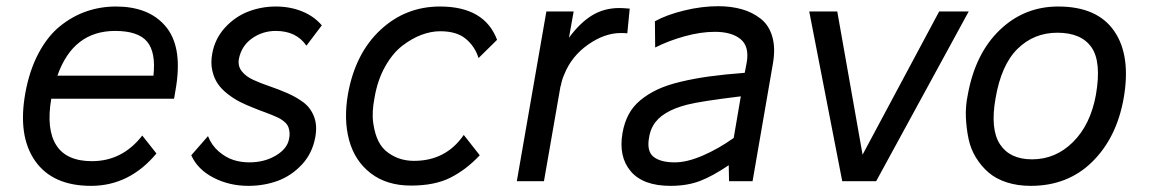

<svg xmlns="http://www.w3.org/2000/svg" viewBox="-20 -587 3722 622"><path d="M550.8 -308.1 543.9 -267.1H146Q129.4 -168 162.4 -116.5Q195.3 -64.9 277.8 -64.9Q376.5 -64.9 440.9 -147.9L486.8 -89.8Q399.4 15.1 274.9 15.1Q150.4 15.1 93.8 -65.7Q37.1 -146.5 62 -285.2Q75.2 -358.4 104.5 -413.8Q133.8 -469.2 173.8 -501.7Q213.9 -534.2 259.5 -550Q305.2 -565.9 356 -565.9Q406.7 -565.9 446.8 -550.8Q486.8 -535.6 514.6 -503.9Q542.5 -472.2 551.8 -423.6Q561 -375 550.8 -308.1ZM353 -486.8Q216.8 -486.8 166 -341.8H477.1Q485.4 -418 456.3 -452.4Q427.2 -486.8 353 -486.8Z M1022.5 -504.9 972.7 -439Q939.9 -486.8 873.5 -486.8Q830.6 -486.8 796.4 -462.6Q762.2 -438.5 753.9 -396Q750 -373 763.2 -356.2Q776.4 -339.4 800.3 -328.4Q824.2 -317.4 853.8 -307.4Q883.3 -297.4 912.1 -284.7Q940.9 -272 963.6 -254.9Q986.3 -237.8 997.3 -209.2Q1008.3 -180.7 1001.5 -143.1Q992.2 -90.8 958.3 -54.2Q924.3 -17.6 879.9 -1.2Q835.4 15.1 784.7 15.1Q722.7 15.1 671.4 -11.5Q620.1 -38.1 599.6 -84L653.8 -146Q665.5 -116.2 688.5 -96.4Q711.4 -76.7 736.1 -68.8Q760.7 -61 787.6 -61Q836.4 -61 873.5 -83Q910.6 -105 916.5 -137.2Q918.9 -148.4 918 -157.7Q917 -167 914.6 -174.3Q912.1 -181.6 906.5 -187.5Q900.9 -193.4 894.3 -198Q887.7 -202.6 878.4 -207Q869.1 -211.4 859.6 -215.1Q850.1 -218.8 838.9 -223.1Q830.6 -226.1 825.9 -227.8Q821.3 -229.5 814.2 -232.4Q807.1 -235.4 800.8 -237.8Q776.9 -247.1 757.6 -256.8Q738.3 -266.6 718.3 -282Q698.2 -297.4 685.8 -315.4Q673.3 -333.5 667.7 -358.6Q662.1 -383.8 667.5 -413.1Q676.3 -461.9 709 -497.6Q741.7 -533.2 784.4 -549.6Q827.1 -565.9 873.5 -565.9Q919.4 -565.9 958.3 -550.3Q997.1 -534.7 1022.5 -504.9Z M1405.3 -565.9Q1549.8 -565.9 1590.3 -458L1530.3 -398.9Q1518.6 -436.5 1489 -461.2Q1459.5 -485.8 1406.2 -485.8Q1376.5 -485.8 1345.2 -474.1Q1314 -462.4 1283 -438.5Q1252 -414.6 1227.5 -371.1Q1203.1 -327.6 1193.4 -271Q1184.1 -223.1 1189.2 -188Q1194.3 -152.8 1206.1 -129.4Q1217.8 -106 1238 -91.8Q1258.3 -77.6 1278.6 -71.8Q1298.8 -65.9 1321.3 -65.9Q1424.8 -65.9 1482.4 -149.9L1534.2 -84Q1490.7 -37.6 1439.7 -11.7Q1388.7 14.2 1311.5 14.2Q1232.9 14.2 1181.2 -25.6Q1129.4 -65.4 1111.1 -132.6Q1092.8 -199.7 1107.4 -283.2Q1131.3 -414.6 1212.6 -490.2Q1293.9 -565.9 1405.3 -565.9Z M1986.3 -561Q1997.6 -561 2020 -559.1L2012.2 -479Q2004.4 -480 1991.2 -480Q1938.5 -480 1885 -442.4Q1831.5 -404.8 1808.1 -346.2Q1800.3 -329.6 1796.4 -307.1V-311L1742.2 0H1654.3L1750 -549.8H1838.4L1823.2 -464.8Q1859.4 -513.7 1898.4 -537.4Q1937.5 -561 1986.3 -561ZM1796.4 -307.1V-305.2Z M2306.6 -566.9Q2348.6 -566.9 2383.1 -557.1Q2417.5 -547.4 2444.3 -526.4Q2471.2 -505.4 2481.9 -468.3Q2492.7 -431.2 2483.9 -380.9L2418 0H2341.8L2340.8 -51.8Q2289.1 -16.6 2247.6 -0.7Q2206.1 15.1 2151.9 15.1Q2063.5 15.1 2023.4 -32Q1983.4 -79.1 1996.6 -155.8Q2002.4 -189.5 2016.4 -215.8Q2030.3 -242.2 2054.4 -262.2Q2078.6 -282.2 2109.6 -296.9Q2140.6 -311.5 2184.6 -322Q2228.5 -332.5 2278.1 -339.4Q2327.6 -346.2 2392.6 -351.1L2398.9 -383.8Q2408.2 -436 2379.4 -460Q2350.6 -483.9 2295.9 -483.9Q2250 -483.9 2198 -469.5Q2146 -455.1 2102.5 -433.1L2101.6 -518.1Q2139.6 -539.1 2196.5 -553Q2253.4 -566.9 2306.6 -566.9ZM2083 -143.1Q2074.2 -97.7 2096.9 -79.3Q2119.6 -61 2166 -61Q2205.6 -61 2256.6 -83Q2307.6 -105 2356.9 -140.1L2379.9 -274.9Q2251 -259.3 2206.5 -248Q2122.6 -226.6 2096.2 -180.7Q2086.4 -164.1 2083 -143.1Z M3022.5 -549.8H3118.2L2818.4 0H2708.5L2601.6 -549.8H2692.4L2774.4 -85.9Z M3408.2 -565.9Q3534.7 -565.9 3589.6 -486.3Q3644.5 -406.7 3620.1 -268.1Q3597.2 -140.1 3518.1 -62.5Q3439 15.1 3319.3 15.1Q3276.4 15.1 3241.2 3.7Q3206.1 -7.8 3182.4 -28.3Q3158.7 -48.8 3141.6 -76.7Q3124.5 -104.5 3117.7 -137.2Q3110.8 -169.9 3109.1 -206.3Q3107.4 -242.7 3115.2 -279.8Q3139.2 -413.1 3218.5 -489.5Q3297.9 -565.9 3408.2 -565.9ZM3405.3 -481Q3329.6 -481 3276.6 -429Q3223.6 -377 3205.1 -268.1Q3187.5 -168.5 3219.5 -119.6Q3251.5 -70.8 3323.2 -70.8Q3399.9 -70.8 3456.3 -127Q3512.7 -183.1 3530.3 -279.8Q3548.8 -386.7 3515.9 -433.8Q3482.9 -481 3405.3 -481Z"/></svg>

Font: Stilu
Style: Italic
Weight: 400
Italic angle: -10°
Designer: Genilson Lima Santos
Foundry: Genilson Lima Santos
Version: Version 1.200;PS 001.200;hotconv 1.0.88;makeotf.lib2.5.64775